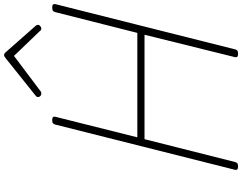

<svg xmlns="http://www.w3.org/2000/svg" viewBox="-142 -1022 1178 934"><g transform="rotate(-90 447.0 -555.0)"><path d="M104 14Q84 14 88 -1L308 -875Q310 -883 314.5 -886.5Q319 -890 330 -890Q350 -890 346 -875L246 -476H754L855 -875Q857 -883 861.5 -886.5Q866 -890 878 -890Q897 -890 894 -875L674 -1Q673 6 668.5 10Q664 14 652 14Q632 14 636 -1L745 -441H237L126 -1Q124 6 120 10Q116 14 104 14ZM459 -943Q452 -943 447 -947.5Q442 -952 442 -959Q442 -962 443.5 -965Q445 -968 449 -971L629 -1115Q635 -1120 638.5 -1122Q642 -1124 646 -1124Q650 -1124 653.5 -1122Q657 -1120 661 -1115L788 -971Q790 -969 791.5 -966Q793 -963 793 -959Q793 -953 787 -948Q781 -943 775 -943Q772 -943 768.5 -944.5Q765 -946 763 -950L642 -1076L476 -951Q470 -946 466.5 -944.5Q463 -943 459 -943Z"/></g></svg>

Font: Playwrite IS Thin
Style: Regular
Weight: 250
Designer: Veronika Burian, José Scaglione
Foundry: TypeTogether
Version: Version 1.002